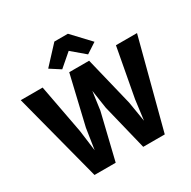

<svg xmlns="http://www.w3.org/2000/svg" viewBox="-217 -1200 1409 1413"><g transform="rotate(-30 488.0 -494.0)"><path d="M189 5 -6 -743H180L258 -328L281 -152L308 -328L406 -743H575L676 -328L704 -158.5L726 -328L803 -743H982L786 5H603L508 -383L484.5 -539L463 -383L369 5ZM372 -787 285 -843 424 -993H539L679 -844L592 -787L481 -881Z"/></g></svg>

Font: Merriweather Sans ExtraBold
Style: Regular
Weight: 800
Designer: Eben Sorkin
Foundry: Eben Sorkin
Version: Version 2.001; ttfautohint (v1.8.3)